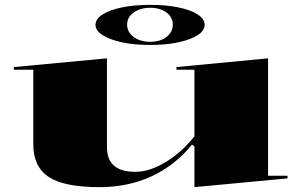

<svg xmlns="http://www.w3.org/2000/svg" viewBox="-20 -755 1230 790"><path d="M389 15Q244 15 180.5 -27Q117 -69 117 -161V-468H37V-479L420 -515V-152Q420 -98 449.5 -73Q479 -48 537 -48Q577 -48 620 -66.5Q663 -85 704 -117.5Q745 -150 780 -194V-468H706V-479L1083 -515V-32H1163V-21L780 15V-153L770 -160Q700 -74 603.5 -29.5Q507 15 389 15ZM598 -735Q664 -735 714.5 -724.5Q765 -714 793.5 -695.5Q822 -677 822 -653Q822 -629 793.5 -610.5Q765 -592 714.5 -581Q664 -570 598 -570Q532 -570 481.5 -581Q431 -592 402 -610.5Q373 -629 373 -653Q373 -677 402 -695.5Q431 -714 481.5 -724.5Q532 -735 598 -735ZM598 -723Q557 -723 530 -703.5Q503 -684 503 -654Q503 -623 530 -603Q557 -583 598 -583Q639 -583 665 -603Q691 -623 691 -654Q691 -684 665 -703.5Q639 -723 598 -723Z"/></svg>

Font: Kalnia Expanded Medium
Style: Regular
Weight: 500
Width: 7
Designer: Frida Medrano
Foundry: Frida Medrano
Version: Version 1.105